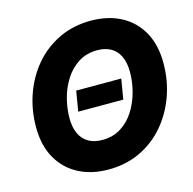

<svg xmlns="http://www.w3.org/2000/svg" viewBox="-108 -848 976 969"><g transform="rotate(-15 379.5 -363.5)"><path d="M522.5 -416.5 504.9 -311H269.5L287.1 -416.5ZM342.8 10.7Q254.4 10.7 187 -24.7Q119.6 -60.1 81.5 -127.4Q43.5 -194.8 43.5 -290Q43.5 -379.9 72 -460.7Q100.6 -541.5 153.8 -604Q207 -666.5 282 -702.4Q356.9 -738.3 449.2 -738.3Q537.6 -738.3 605 -703.1Q672.4 -668 710.4 -600.6Q748.5 -533.2 748.5 -437Q748.5 -346.7 719.5 -265.9Q690.4 -185.1 637 -122.6Q583.5 -60.1 509 -24.7Q434.6 10.7 342.8 10.7ZM350.6 -141.6Q406.7 -141.6 448.5 -168Q490.2 -194.3 518.1 -238Q545.9 -281.7 559.8 -333.7Q573.7 -385.7 573.7 -437Q573.7 -485.4 558.3 -518.6Q543 -551.8 513.4 -568.8Q483.9 -585.9 441.9 -585.9Q386.2 -585.9 344.2 -559.6Q302.2 -533.2 274.2 -489.7Q246.1 -446.3 232.2 -394.3Q218.3 -342.3 218.3 -291Q218.3 -242.2 233.9 -209Q249.5 -175.8 279.1 -158.7Q308.6 -141.6 350.6 -141.6Z"/></g></svg>

Font: Inter 24pt ExtraBold
Style: Italic
Weight: 800
Italic angle: -9.3988°
Designer: Rasmus Andersson
Foundry: rsms
Version: Version 4.001;git-66647c0bb